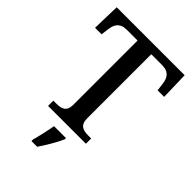

<svg xmlns="http://www.w3.org/2000/svg" viewBox="-267 -826 1159 1159"><g transform="rotate(45 312.0 -246.5)"><path d="M150 0H473V-45H449C405 -45 370 -54 370 -115V-661H462C522 -661 540 -626 545 -582L551 -534H607L602 -714H22L17 -534H73L79 -582C84 -626 102 -661 161 -661H253V-112C253 -53 217 -45 174 -45H150ZM229 208V221H278C307 179 346 113 364 71V61H262C254 108 241 165 229 208Z"/></g></svg>

Font: Noto Serif Telugu Medium
Style: Regular
Weight: 500
Designer: Jelle Bosma - Monotype Design Team
Foundry: Monotype Imaging Inc.
Version: Version 2.005